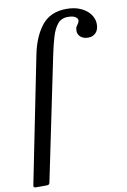

<svg xmlns="http://www.w3.org/2000/svg" viewBox="-115 -849 702 1059"><g transform="rotate(-10 236.0 -320.0)"><path d="M-13.5 133 128 -572Q148 -670.5 196.2 -730.2Q244.5 -790 334.5 -790Q381 -790 414.8 -774.2Q448.5 -758.5 466.8 -733Q485 -707.5 485 -679Q485 -647 468.5 -630Q452 -613 426 -613Q399.5 -613 383.8 -626.5Q368 -640 368 -661Q368 -676 373.2 -684.8Q378.5 -693.5 383.8 -700.8Q389 -708 389 -718Q389 -727 376.2 -736Q363.5 -745 333.5 -745Q297.5 -745 276.5 -719.5Q255.5 -694 242.5 -649.8Q229.5 -605.5 218 -550L76 136Q74 145 69.8 147.5Q65.5 150 54 150H1Q-11.5 150 -13.5 146.2Q-15.5 142.5 -13.5 133Z"/></g></svg>

Font: Besley* Narrow
Style: Italic
Weight: 400
Width: 4
Italic angle: -13°
Designer: Owen Earl
Foundry: indestructible type*
Version: Version 3.000; ttfautohint (v1.8.3)